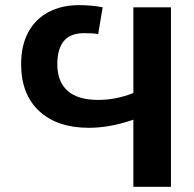

<svg xmlns="http://www.w3.org/2000/svg" viewBox="-20 -716 743 736"><path d="M199.7 -470.2Q199.7 -402.8 239 -367.9Q278.3 -333 356.4 -333Q424.3 -333 491.2 -359.4V-688H635.3V0H491.2V-257.3Q401.4 -226.1 320.8 -226.1Q199.2 -226.1 130.1 -290.3Q61 -354.5 61 -470.2Q61 -542 88.4 -592.5Q115.7 -643.1 166 -669.7Q216.3 -696.3 282.2 -696.3Q332 -696.3 373.5 -688L356.4 -585.4Q337.9 -588.9 302.7 -588.9Q249 -588.9 224.4 -558.3Q199.7 -527.8 199.7 -470.2Z"/></svg>

Font: Liberation Sans
Style: Bold
Weight: 700
Designer: Steve Matteson
Foundry: Ascender Corporation
Version: Version 2.1.5